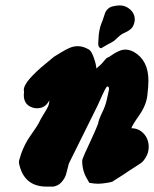

<svg xmlns="http://www.w3.org/2000/svg" viewBox="-20 -693 572 713"><path d="M378.9 -527.3 355.5 -513.7Q344.7 -515.6 344.7 -531.2Q344.7 -534.2 345.2 -539.1Q345.7 -543.9 345.7 -546.9Q346.7 -582 357.4 -608.4Q360.4 -614.3 364.3 -627Q368.2 -639.6 370.6 -646Q373 -652.3 379.9 -659.2Q386.7 -666 396.5 -668.9Q404.3 -670.9 411.1 -671.9Q418 -672.9 423.8 -672.9Q450.2 -672.9 468.8 -652.3Q480.5 -638.7 480.5 -621.1Q480.5 -612.3 477.5 -604.5Q473.6 -591.8 464.8 -584.5Q456.1 -577.1 444.8 -572.3Q433.6 -567.4 428.7 -563.5Q420.9 -557.6 414.1 -550.8Q407.2 -543.9 400.9 -539.6Q394.5 -535.2 378.9 -527.3ZM335 -286.1 236.3 -86.9Q235.4 -85.9 232.4 -72.8Q229.5 -59.6 225.1 -44.9Q220.7 -30.3 208.5 -16.6Q196.3 -2.9 177.7 0H153.3Q68.4 0 50.8 -85.9Q49.8 -91.8 50.8 -96.7Q64.5 -148.4 92.3 -188Q120.1 -227.5 123 -234.4Q130.9 -251 141.6 -268.1Q152.3 -285.2 157.7 -295.9Q163.1 -306.6 163.1 -320.3Q148.4 -291 118.2 -291Q105.5 -291 94.7 -295.9Q68.4 -307.6 68.4 -339.8L69.3 -352.5Q69.3 -353.5 68.8 -355.5Q68.4 -357.4 68.4 -358.4Q68.4 -376 90.8 -401.4Q113.3 -426.8 146.5 -454.1Q179.7 -481.4 180.7 -482.4Q187.5 -486.3 205.6 -497.6Q223.6 -508.8 238.3 -515.1Q252.9 -521.5 269.5 -521.5Q289.1 -521.5 310.5 -508.8Q319.3 -503.9 328.1 -479.5Q336.9 -455.1 337.9 -438.5L356.4 -455.1L375 -476.6Q380.9 -480.5 384.8 -481.4Q386.7 -482.4 396.5 -489.3Q406.2 -496.1 419.4 -502.4Q432.6 -508.8 446.3 -508.8Q460.9 -508.8 477.5 -500Q531.2 -468.8 531.2 -393.6Q531.2 -373 527.3 -339.8Q523.4 -302.7 497.1 -265.1Q470.7 -227.5 467.8 -216.8Q495.1 -216.8 513.7 -196.8Q532.2 -176.8 532.2 -147.5Q532.2 -127.9 522.9 -111.3Q513.7 -94.7 503.4 -87.4Q493.2 -80.1 478 -70.8Q462.9 -61.5 459 -58.6Q453.1 -53.7 397.5 -18.6L394.5 -17.6Q391.6 -16.6 386.7 -15.6Q381.8 -14.6 375.5 -13.7Q369.1 -12.7 360.8 -11.7Q352.5 -10.7 344.7 -10.7Q330.1 -10.7 314.5 -13.7Q312.5 -13.7 311.5 -14.6Q310.5 -15.6 310.1 -16.6Q309.6 -17.6 308.6 -19.5Q307.6 -21.5 306.6 -23.4Q285.2 -55.7 285.2 -95.7Q285.2 -101.6 295.4 -124Q305.7 -146.5 320.8 -179.2Q335.9 -211.9 343.8 -232.4Q346.7 -249 358.9 -273.9Q371.1 -298.8 376 -320.3Q377.9 -328.1 379.9 -337.9Q381.8 -347.7 383.3 -353.5Q384.8 -359.4 384.8 -363.3Q384.8 -371.1 378.9 -372.1Q376 -372.1 369.1 -358.9Q362.3 -345.7 351.6 -321.3Q340.8 -296.9 335 -286.1Z"/></svg>

Font: Essays1743
Style: BoldItalic
Weight: 700
Italic angle: -10°
Designer: Based on the typeface in a 1743 English translation of the essays of Montaigne.  PostScript/TrueType font designed by Jo
Version: Version 002.100